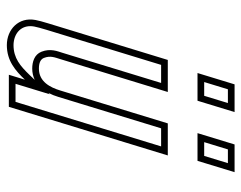

<svg xmlns="http://www.w3.org/2000/svg" viewBox="-94 -622 722 575"><g transform="rotate(90 267.5 -335.0)"><path d="M219.1 -48 204.4 0H300.4L446 -476H350L251.5 -154C242.4 -124 225.3 -90 186 -90C168.6 -90 158 -95 154 -105C146.4 -124.4 152.6 -137.9 157.5 -154L256 -476H160L50.5 -118C45.4 -101.3 42 -88.7 40.4 -80C30.7 -29.1 68.9 6 115.6 6C163.1 6 192.3 -20.1 219.1 -48ZM379.2 -565H462.2L496.1 -676H413.1ZM199.2 -565H282.2L316.1 -676H233.1ZM258.7 -118.2C263.9 -128.3 267.8 -138.7 270.7 -148.2L364.8 -456H418.9L285.6 -20H231.5L262.8 -122.4ZM219.7 -77.5 204.7 -61.8C178.3 -34.4 154.7 -14 115.6 -14C111.2 -14 106.9 -14.4 102.8 -15.2C73.2 -20.6 53.8 -43.2 60 -76.3C61.4 -83.6 64.7 -95.9 69.6 -112.2L174.8 -456H228.9L138.4 -159.8C134.2 -146.1 124.8 -124.5 135.4 -97.7C143.8 -76.4 165.9 -70 186 -70C198 -70 209.8 -72.8 219.7 -77.5ZM406.2 -585 427.9 -656H469.1L447.4 -585ZM226.2 -585 247.9 -656H289.1L267.4 -585Z"/></g></svg>

Font: Din Kursivschrift
Style: EngGhost
Weight: 400
Version: Version 1.089